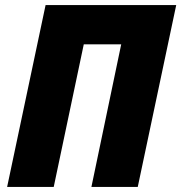

<svg xmlns="http://www.w3.org/2000/svg" viewBox="-20 -734 712 754"><path d="M8 0H191L309 -560H456L339 0H521L672 -714H159Z"/></svg>

Font: Noto Sans SemiCondensed Black
Style: Italic
Weight: 900
Width: 4
Italic angle: -12°
Designer: Monotype Design Team
Foundry: Monotype Imaging Inc.
Version: Version 2.013